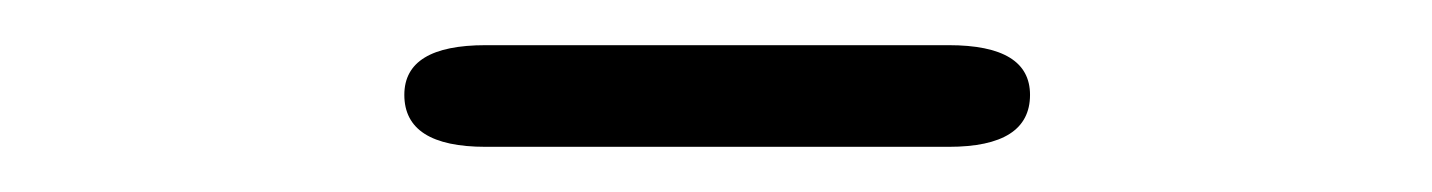

<svg xmlns="http://www.w3.org/2000/svg" viewBox="-20 -735 634 85"><path d="M195 -670Q159 -670 159 -693Q159 -715 195 -715H400Q436 -715 436 -693Q436 -670 400 -670Z"/></svg>

Font: Resource Han Rounded CN Light
Style: Regular
Weight: 300
Designer: Cyano Hao (round all glyphs); Ryoko NISHIZUKA 西塚涼子 (kana, bopomofo & ideographs); Paul D. Hunt (Latin, Greek & Cyrillic)
Foundry: Cyano Hao
Version: 0.990